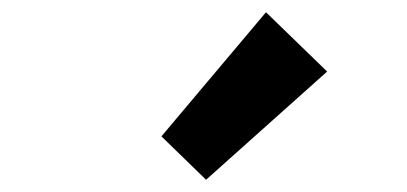

<svg xmlns="http://www.w3.org/2000/svg" viewBox="-20 -944 666 314"><path d="M317 -650 244 -721 415 -924 515 -827Z"/></svg>

Font: Noto Sans HK Thin
Style: Bold
Weight: 700
Version: Version 2.004-H2;hotconv 1.0.118;makeotfexe 2.5.65603